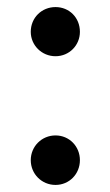

<svg xmlns="http://www.w3.org/2000/svg" viewBox="-20 -509 312 543"><path d="M137 -350C176 -350 206 -381 206 -419C206 -459 176 -489 137 -489C98 -489 67 -459 67 -419C67 -381 98 -350 137 -350ZM137 14C176 14 206 -17 206 -56C206 -95 176 -126 137 -126C98 -126 67 -95 67 -56C67 -17 98 14 137 14Z"/></svg>

Font: Arima Koshi ExtraBold
Style: Regular
Weight: 800
Designer: Joana Correia and Natanael Gama
Foundry: NDISCOVER
Version: Version 1.019;PS 001.019;hotconv 1.0.88;makeotf.lib2.5.64775